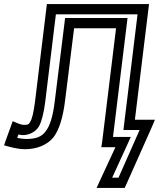

<svg xmlns="http://www.w3.org/2000/svg" viewBox="-79 -694 777 938"><path d="M580 -109 646 -649 649 -674H624H175H150L147 -649L92 -197C85 -144 78 -113 68 -98C62 -86 57 -84 39 -84C30 -84 22 -86 9 -91L-17 -102L-27 -74L-51 -8L-59 16L-37 22C-8 30 20 35 43 35C101 35 152 14 182 -23C210 -59 229 -121 239 -203L283 -556H488L420 0L416 25H441H485L408 191L393 224H428H512H530L538 207L664 -76L678 -109H644H580ZM549 -59H603L500 174H469L545 8L560 -25H526H473L541 -581L544 -606H519H264H239L236 -581L189 -203C180 -126 165 -78 143 -51C124 -26 97 -15 49 -15C36 -15 22 -17 5 -20L11 -37C19 -35 26 -34 33 -34C64 -34 95 -50 111 -76C124 -99 135 -141 142 -197L194 -624H593L527 -84L524 -59H549Z"/></svg>

Font: Gamestation Display Outline
Style: Italic
Weight: 400
Designer: Jonas Hecksher
Foundry: Jonas Hecksher, Playtypeª, e-types AS
Version: Version 1.003